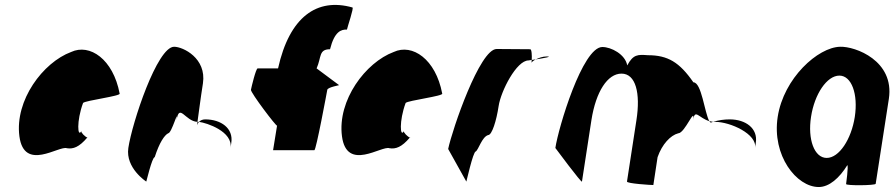

<svg xmlns="http://www.w3.org/2000/svg" viewBox="-20 -744 3596 772"><path d="M58 -196C77 -52 218 -160 249 -148C274 -144 298 -152 331 -191C323 -193 304 -212 307 -217C292 -188 287 -257 314 -330C322 -340 469 -358 461 -368C435 -506 341 -570 266 -535C153 -493 39 -341 58 -196ZM307 -217C307 -217 307 -218 307 -218C307 -218 307 -217 307 -217ZM332 -192 331 -191C333 -191 333 -191 332 -190Z M496 -149C484 -68 568 -14 568 -14C567 -6 591 -112 602 -112C621 -171 641 -200 656 -208C671 -208 698 -314 690 -261C701 -331 725 -256 774 -254C778 -281 786 -346 796 -409C811 -510 716 -556 680 -556C612 -556 511 -250 496 -149ZM774 -254C774 -246 772 -242 773 -241C772 -237 773 -246 780 -254ZM780 -254C812 -250 917 -215 907 -149L910 -170C919 -228 869 -264 805 -264C793 -264 785 -259 780 -254Z M989 -383C987 -372 1093 -232 1094 -239L1078 -140H1244C1251 -140 1294 -372 1296 -383C1298 -394 1351 -402 1343 -402L1253 -469C1273 -514 1261 -546 1307 -546C1325 -618 1352 -626 1375 -625C1377 -636 1404 -714 1397 -714C1255 -754 1144 -677 1098 -469H1016C1009 -469 991 -394 989 -383Z M1355 -196C1374 -52 1515 -160 1546 -148C1571 -144 1595 -152 1628 -191C1620 -193 1601 -212 1604 -217C1589 -188 1584 -257 1611 -330C1619 -340 1766 -358 1758 -368C1732 -506 1638 -570 1563 -535C1450 -493 1336 -341 1355 -196ZM1604 -217C1604 -217 1604 -218 1604 -218C1604 -218 1604 -217 1604 -217ZM1629 -192 1628 -191C1630 -191 1630 -191 1629 -190Z M1782 -145 1855 -14C1854 -6 1882 -135 1893 -135C1904 -142 1918 -194 1943 -201C1958 -201 1976 -258 1985 -318C1994 -378 2057 -501 2105 -501C2105 -501 2110 -502 2118 -503C2119 -520 2118 -546 2112 -546C2112 -546 2019 -547 1977 -547C1909 -547 1799 -225 1782 -145ZM2118 -503C2118 -498 2117 -494 2117 -491C2117 -494 2124 -500 2134 -505C2128 -504 2123 -504 2118 -503ZM2134 -505C2165 -510 2205 -517 2178 -517C2162 -517 2146 -511 2134 -505Z M2213 -149C2213 -149 2319 -6 2320 -14L2358 -261C2376 -376 2423 -448 2479 -448C2536 -448 2556 -370 2539 -261L2501 -14C2500 -6 2596 0 2607 0L2624 -112C2642 -164 2676 -200 2707 -208C2734 -208 2776 -320 2767 -261C2774 -309 2790 -269 2832 -257C2813 -290 2801 -413 2768 -413C2712 -494 2665 -522 2585 -522C2545 -525 2526 -526 2502 -481C2494 -526 2437 -555 2402 -555C2322 -555 2225 -230 2213 -149ZM2832 -257C2834 -254 2836 -252 2838 -251L2847 -254ZM2847 -254H2856C2916 -254 3025 -205 3016 -149L3019 -170C3028 -228 2978 -264 2914 -264C2893 -264 2869 -261 2847 -254Z M3107 -274C3083 -118 3183 8 3272 8C3314 8 3355 -28 3387 -80C3392 -76 3382 -4 3382 -4C3381 3 3500 2 3501 -5L3554 -347C3577 -500 3419 -558 3358 -556C3269 -554 3131 -430 3107 -274ZM3241 -274C3255 -366 3305 -440 3355 -440C3404 -440 3431 -366 3417 -274C3403 -184 3354 -109 3304 -109C3254 -109 3227 -184 3241 -274Z"/></svg>

Font: Ampere
Style: SCUltCndIta
Weight: 400
Version: Version 1